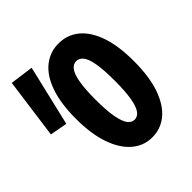

<svg xmlns="http://www.w3.org/2000/svg" viewBox="-189 -828 977 977"><g transform="rotate(-45 300.0 -339.0)"><path d="M353.9 12Q292.6 12 245.4 -28.5Q198.3 -69 172 -145.2Q145.6 -221.4 145.6 -328.7Q145.6 -440.2 172 -514.5Q198.3 -588.9 245.4 -626.3Q292.6 -663.8 353.9 -663.8Q416 -663.8 462.7 -626.3Q509.3 -588.9 535.7 -514.5Q562.1 -440.2 562.1 -328.7Q562.1 -217.2 535.7 -141.5Q509.3 -65.7 462.7 -26.9Q416 12 353.9 12ZM353.9 -115.2Q375.7 -115.2 390.9 -135.7Q406.2 -156.3 414.4 -203.2Q422.7 -250.1 422.7 -328.7Q422.7 -407.3 414.4 -452.8Q406.2 -498.3 390.9 -517.4Q375.7 -536.5 353.9 -536.5Q332.9 -536.5 317.6 -517.4Q302.4 -498.3 293.8 -452.8Q285.1 -407.3 285.1 -328.7Q285.1 -250.1 293.8 -203.2Q302.4 -156.3 317.6 -135.7Q332.9 -115.2 353.9 -115.2ZM93.1 -346.5 -0.5 -363.7 44 -690 170 -672.8Z"/></g></svg>

Font: Source Code Pro ExtraLight
Style: Regular
Weight: 200
Monospace: yes
Designer: Paul D. Hunt, Teo Tuominen
Foundry: Adobe
Version: Version 1.026;hotconv 1.1.0;makeotfexe 2.6.0